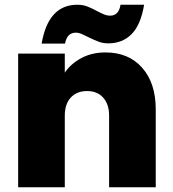

<svg xmlns="http://www.w3.org/2000/svg" viewBox="-20 -786 726 806"><path d="M56.2 0V-561H252V-481Q277.8 -519 322 -542.5Q366.2 -565.9 422.9 -565.9Q520 -565.9 576.9 -501.5Q633.8 -437 633.8 -327.1V0H438V-300.8Q438 -348.6 413.1 -376.2Q388.2 -403.8 346.2 -403.8Q302.2 -403.8 277.1 -376.5Q252 -349.1 252 -300.8V0ZM154.8 -603Q182.6 -766.1 304.7 -766.1Q327.6 -766.1 346.2 -759Q364.7 -752 388.7 -738.8Q405.8 -730 417.7 -725.1Q429.7 -720.2 441.9 -720.2Q479 -720.2 485.8 -766.1H585Q570.8 -681.2 532.2 -642.6Q493.7 -604 435.1 -604Q413.1 -604 395 -610.6Q377 -617.2 351.1 -629.9Q334 -638.7 322 -643.8Q310.1 -648.9 297.9 -648.9Q261.7 -648.9 252.9 -603Z"/></svg>

Font: Poppins ExtraBold
Style: Regular
Weight: 800
Designer: Ninad Kale (Devanagari), Jonny Pinhorn (Latin)
Foundry: Indian Type Foundry
Version: 4.004